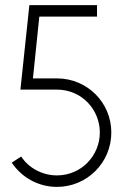

<svg xmlns="http://www.w3.org/2000/svg" viewBox="-20 -720 482 752"><path d="M95 -700 60 -369H203C300 -369 371 -291 371 -201C371 -111 299 -33 203 -33C146 -33 92 -62 63 -107L26 -83C64 -26 129 12 203 12C321 12 416 -83 416 -201C416 -319 321 -413 203 -413H109L134 -655H360V-700Z"/></svg>

Font: Advent Pro
Style: Light
Weight: 300
Designer: Andreas Kalpakidis
Foundry: Andreas Kalpakidis
Version: Version 2.002 2007